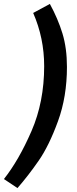

<svg xmlns="http://www.w3.org/2000/svg" viewBox="-57 -825 390 978"><path d="M-37 87Q39 -9 103.5 -157.5Q168 -306 168 -488Q168 -631 112 -759L197 -805Q238 -730 261 -655Q284 -580 284 -484Q284 -333 238.5 -208Q193 -83 140 -6.5Q87 70 32 133Z"/></svg>

Font: KoHo
Style: Bold Italic
Weight: 700
Italic angle: -10°
Version: Version 1.000; ttfautohint (v1.6)